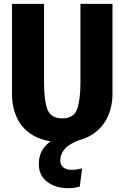

<svg xmlns="http://www.w3.org/2000/svg" viewBox="-20 -731 655 1011"><path d="M572.3 -710.8V-237.9Q572.3 -165.1 542.8 -107.4Q513.3 -49.7 454.6 -16.2Q395.9 17.4 307.7 17.4Q219 17.4 160.3 -14.9Q101.5 -47.2 72.3 -104.6Q43.1 -162.1 43.1 -237.9V-710.8H211.8V-300.5Q211.8 -204.6 229.2 -156.2Q246.7 -107.7 307.7 -107.7Q368.7 -107.7 386.2 -156.2Q403.6 -204.6 403.6 -300.5V-710.8ZM397.4 -52.8 415.4 0Q344.1 25.1 320.8 53.3Q297.4 81.5 297.4 112.8Q297.4 137.9 313.6 150.5Q329.7 163.1 356.9 163.1Q373.3 163.1 386.4 161Q399.5 159 412.3 155.9L400 251.8Q386.2 255.4 371.8 257.7Q357.4 260 339.5 260Q274.4 260 229.5 227.2Q184.6 194.4 184.6 133.3Q184.6 79.5 212.8 44.9Q241 10.3 289.5 -12.3Q337.9 -34.9 397.4 -52.8Z"/></svg>

Font: Fira Code
Style: Bold
Weight: 700
Monospace: yes
Designer: Carrois Corporate, Edenspiekermann AG, Nikita Prokopov
Foundry: Carrois Corporate, Edenspiekermann AG, Nikita Prokopov
Version: Version 6.000; ttfautohint (v1.8.2) -l 8 -r 50 -G 200 -x 14 